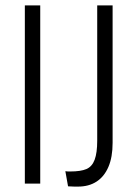

<svg xmlns="http://www.w3.org/2000/svg" viewBox="-20 -680 507 711"><path d="M72 0V-660H129V0ZM232 10 222 -46Q227 -45 231.5 -45Q236 -45 240 -45Q279 -45 300 -54Q321 -63 330.5 -88.5Q340 -114 340 -159V-660H397V-151Q397 -98 381.5 -62Q366 -26 337.5 -7.5Q309 11 269 11Q263 11 255.5 11Q248 11 232 10Z"/></svg>

Font: Bricolage Grotesque 24pt Condensed ExtraLight
Style: Regular
Weight: 250
Width: 3
Designer: Mathieu Triay
Foundry: Atelier Triay
Version: Version 1.001;gftools[0.9.33.dev8+g029e19f]